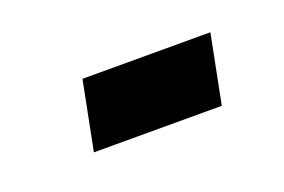

<svg xmlns="http://www.w3.org/2000/svg" viewBox="-32 -392 315 213"><g transform="rotate(-20 125.5 -285.5)"><path d="M54 -245 70 -326H221L205 -245Z"/></g></svg>

Font: Saira Ultra Condensed SemiBold
Style: Italic
Weight: 600
Width: 1
Italic angle: -12°
Designer: Hector Gatti with collaboration of the Omnibus-Type team
Foundry: Omnibus-Type
Version: Version 1.001; ttfautohint (v1.8)